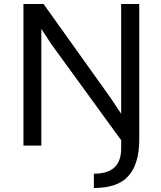

<svg xmlns="http://www.w3.org/2000/svg" viewBox="-20 -731 807 964"><path d="M588.4 -710.9V-159.7L536.1 -238.3L198.7 -710.9H97.7V0H187.5V-585.9L237.3 -509.8L588.4 -26.9V13.7C588.4 102.1 541 141.1 451.2 141.1V212.9C531.2 212.9 589.4 192.9 625 152.3C660.6 111.8 678.7 52.2 679.2 -27.3V-710.9Z"/></svg>

Font: Ride
Style: Regular
Weight: 400
Version: Version 3.000